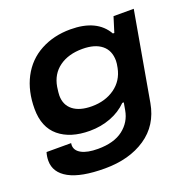

<svg xmlns="http://www.w3.org/2000/svg" viewBox="-130 -667 988 993"><g transform="rotate(-20 364.5 -170.5)"><path d="M282.2 198.2Q151.9 198.2 85.9 162.1Q20 126 20 61Q20 37.6 26.9 15.1H162.1Q161.1 21 161.1 25.9Q161.1 56.2 193.1 73.5Q225.1 90.8 283.2 90.8Q371.6 90.8 421.9 52Q472.2 13.2 482.9 -48.8Q483.9 -56.2 486.6 -69.6Q489.3 -83 490.2 -89.8H481.9Q444.3 -51.8 390.6 -31.5Q336.9 -11.2 275.9 -11.2Q169.4 -11.2 107.2 -62.7Q44.9 -114.3 44.9 -215.8Q44.9 -313 83 -386.2Q122.1 -460.9 194.6 -500Q267.1 -539.1 358.9 -539.1Q504.9 -539.1 559.1 -443.8H566.9L592.8 -526.9H704.1L618.2 -39.1Q597.7 76.2 507.3 137.2Q417 198.2 282.2 198.2ZM329.1 -127Q402.8 -127 455.3 -164.3Q507.8 -201.7 521 -268.1Q525.9 -292 525.9 -306.2Q525.9 -362.8 488.5 -392.8Q451.2 -422.9 382.8 -422.9Q305.7 -422.9 255.4 -386.5Q205.1 -350.1 193.8 -283.2Q189 -251 189 -236.8Q189 -184.6 225.6 -155.8Q262.2 -127 329.1 -127Z"/></g></svg>

Font: Archivo Expanded SemiBold
Style: Italic
Weight: 600
Width: 7
Italic angle: -10°
Designer: Hector Gatti
Foundry: Omnibus-Type
Version: Version 2.001